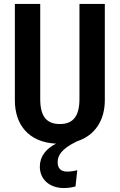

<svg xmlns="http://www.w3.org/2000/svg" viewBox="-20 -711 604 969"><path d="M381 -691V-212C381 -127 351 -85 282 -85C213 -85 183 -126 183 -212V-691H55V-205C55 -82 124 7 263 14C213 39 181 78 181 130C181 195 231 238 302 238C325 238 343 235 361 230L370 148C350 153 335 155 318 155C287 155 271 138 271 108C271 75 288 41 369 2C462 -28 509 -107 509 -205V-691Z"/></svg>

Font: Fira Sans Condensed Medium
Style: Regular
Weight: 500
Width: 3
Designer: Carrois Corporate & Edenspiekermann AG
Foundry: Carrois Corporate GbR & Edenspiekermann AG
Version: Version 4.202;PS 004.202;hotconv 1.0.88;makeotf.lib2.5.64775